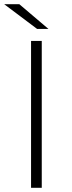

<svg xmlns="http://www.w3.org/2000/svg" viewBox="-26 -895 341 915"><path d="M122 0V-700H173V0ZM151 -757 -6 -875H66L205 -757Z"/></svg>

Font: Montserrat Light
Style: Regular
Weight: 300
Designer: Julieta Ulanovsky
Foundry: Julieta Ulanovsky
Version: Version 9.000; ttfautohint (v1.8.4.7-5d5b)